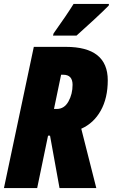

<svg xmlns="http://www.w3.org/2000/svg" viewBox="-25 -951 571 971"><path d="M146 -714H308Q520 -714 520 -545Q520 -455 484.5 -391.5Q449 -328 386 -300L462 0H276L228 -265H218L163 0H-5ZM262 -400Q300 -400 321 -437.5Q342 -475 342 -522Q342 -573 295 -573H284L248 -400ZM246 -782Q313 -876 347 -931H526L525 -923Q505 -902 450 -851Q395 -800 362 -771H243Z"/></svg>

Font: Noto Sans UI CondBlack
Style: Italic
Weight: 900
Width: 3
Italic angle: -12°
Designer: Monotype Design Team
Foundry: Monotype Imaging Inc.
Version: Version 1.001